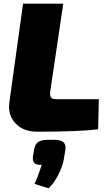

<svg xmlns="http://www.w3.org/2000/svg" viewBox="-20 -710 592 1041"><path d="M323 -690 252 -212Q250 -189 257.5 -180.5Q265 -172 288 -172H516L512 -9Q412 4 181 4Q106 4 63.5 -41.5Q21 -87 31 -157L105 -690ZM241 48H273Q310 48 324.5 61.5Q339 75 334 105L326 153Q319 193 296 238Q273 283 244 311L167 287Q182 259 206 184Q177 185 166 173Q155 161 159 136L165 101Q170 71 187.5 59.5Q205 48 241 48Z"/></svg>

Font: Exo 2.0 Black
Style: Italic
Weight: 900
Italic angle: -8°
Designer: Natanael Gama
Version: Version 1.001;PS 001.001;hotconv 1.0.70;makeotf.lib2.5.58329